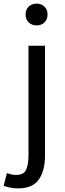

<svg xmlns="http://www.w3.org/2000/svg" viewBox="-64 -795 360 1058"><path d="M36 243Q11 243 -9.5 238.5Q-30 234 -44 229L-26 159Q-15 163 -2 166Q11 169 26 169Q67 169 80 140Q93 111 93 62V-543H184V62Q184 145 150 194Q116 243 36 243ZM138 -655Q111 -655 94 -671.5Q77 -688 77 -716Q77 -742 94 -758.5Q111 -775 138 -775Q164 -775 181 -758.5Q198 -742 198 -716Q198 -688 181 -671.5Q164 -655 138 -655Z"/></svg>

Font: Source Han Sans SC
Style: Regular
Weight: 400
Designer: Ryoko NISHIZUKA 西塚涼子 (kana, bopomofo & ideographs); Paul D. Hunt (Latin, Greek & Cyrillic); Sandoll Communications 산돌커뮤니
Foundry: Adobe
Version: Version 2.002;hotconv 1.0.116;makeotfexe 2.5.65601; ttfautoh